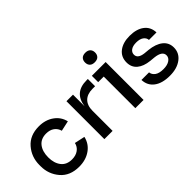

<svg xmlns="http://www.w3.org/2000/svg" viewBox="-24 -1331 1930 1930"><g transform="rotate(-45 941.0 -366.0)"><path d="M320 18Q190 18 119 -65Q48 -148 48 -260V-278Q48 -391 119.5 -474Q191 -557 319 -557Q411 -557 477 -510.5Q543 -464 561 -386L451 -362Q440 -404 406 -429Q372 -454 319 -454Q244 -454 204.5 -403.5Q165 -353 165 -269Q165 -187 204.5 -136Q244 -85 320 -85Q375 -85 411.5 -111.5Q448 -138 457 -182L568 -158Q550 -77 482.5 -29.5Q415 18 320 18Z M694 0V-539H787V-375Q811 -545 985 -545H1004V-442H968Q892 -442 851.5 -401.5Q811 -361 811 -286V0Z M1172 -614Q1137 -614 1119 -632.5Q1101 -651 1101 -682Q1101 -713 1119 -731.5Q1137 -750 1172 -750Q1207 -750 1225.5 -731.5Q1244 -713 1244 -682Q1244 -651 1226 -632.5Q1208 -614 1172 -614ZM1134 0V-449H1055V-539H1251V0Z M1611 16Q1503 16 1442 -30Q1381 -76 1378 -157H1486Q1489 -123 1520 -100Q1551 -77 1612 -77Q1667 -77 1699.5 -98.5Q1732 -120 1732 -154Q1732 -214 1629 -225L1576 -230Q1491 -239 1443.5 -279Q1396 -319 1396 -387Q1396 -466 1454 -510.5Q1512 -555 1607 -555Q1704 -555 1762 -511.5Q1820 -468 1823 -388H1716Q1714 -420 1685.5 -440.5Q1657 -461 1607 -461Q1558 -461 1531 -441.5Q1504 -422 1504 -390Q1504 -335 1589 -325L1642 -320Q1735 -310 1787.5 -268.5Q1840 -227 1840 -157Q1840 -79 1776.5 -31.5Q1713 16 1611 16Z"/></g></svg>

Font: Cazoo Sans Medium
Style: Regular
Weight: 500
Designer: Jonathan Barnbrook, Julián Moncada
Foundry: Barnbrook Fonts
Version: Version 2.000;Glyphs 3.3 (3337)